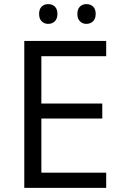

<svg xmlns="http://www.w3.org/2000/svg" viewBox="-20 -913 596 933"><path d="M214 -797Q234 -797 246.5 -809.5Q259 -822 259 -845Q259 -869 246.5 -881Q234 -893 214 -893Q195 -893 182.5 -881Q170 -869 170 -845Q170 -822 182.5 -809.5Q195 -797 214 -797ZM400 -797Q419 -797 432 -809.5Q445 -822 445 -845Q445 -869 432.5 -881Q420 -893 400 -893Q381 -893 368.5 -881Q356 -869 356 -845Q356 -822 368.5 -809.5Q381 -797 400 -797ZM181 -74V-337H477V-410H181V-640H496V-714H98V0H496V-74Z"/></svg>

Font: OpenSansMMV
Style: Regular
Weight: 400
Designer: Steve Matteson
Foundry: Ascender Corporation
Version: Version 4.000